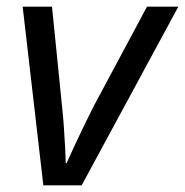

<svg xmlns="http://www.w3.org/2000/svg" viewBox="-20 -556 555 576"><path d="M110 0 48 -536H136L166 -238Q169 -212 171.5 -177Q174 -142 175.5 -111.5Q177 -81 177 -67H180Q191 -92 206 -124Q221 -156 236.5 -188Q252 -220 263 -241L421 -536H515L225 0Z"/></svg>

Font: Manna Sans
Style: Italic
Weight: 400
Italic angle: -12°
Designer: Monotype Design Team
Foundry: Monotype Imaging Inc.
Version: Version 2.001.1; ttfautohint (v1.8.2)